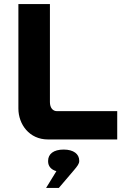

<svg xmlns="http://www.w3.org/2000/svg" viewBox="-20 -690 640 950"><path d="M71 -670V-153C71 -75 125 0 217 0H560V-140H262C241 -140 227 -157 227 -185V-670ZM208 240H271L346 152C363 132 372 120 372 107V105C372 72 344 50 295 50C245 50 218 72 218 106V108C218 132 232 149 259 157Z"/></svg>

Font: LT Wave Mono Black
Style: Regular
Weight: 900
Designer: Daniel Lyons
Version: Version 2.5 (Glyphs App)